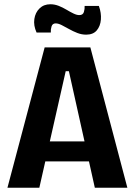

<svg xmlns="http://www.w3.org/2000/svg" viewBox="-20 -883 634 903"><path d="M15 0 190 -660H405L579 0H426L304 -548H289L165 0ZM134 -124V-218H476V-124ZM385 -720Q364 -720 343.5 -728Q323 -736 304.5 -746.5Q286 -757 270 -765Q254 -773 242 -773Q227 -773 222.5 -759Q218 -745 219 -730H152Q137 -763 141.5 -793.5Q146 -824 166 -843.5Q186 -863 217 -863Q237 -863 256 -855.5Q275 -848 292.5 -837.5Q310 -827 325.5 -819.5Q341 -812 353 -812Q370 -812 374.5 -826.5Q379 -841 378 -855H445Q457 -822 454.5 -791Q452 -760 435 -740Q418 -720 385 -720Z"/></svg>

Font: Bricolage Grotesque SemiCondensed
Style: Bold
Weight: 700
Width: 4
Designer: Mathieu Triay
Foundry: Atelier Triay
Version: Version 1.001;gftools[0.9.33.dev8+g029e19f]